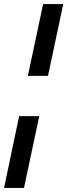

<svg xmlns="http://www.w3.org/2000/svg" viewBox="-67 -763 331 944"><path d="M70 -390 145 -743H244L169 -390ZM-47 161 27 -192H126L51 161Z"/></svg>

Font: Saira Ultra Condensed
Style: Bold Italic
Weight: 700
Width: 1
Italic angle: -12°
Designer: Hector Gatti with collaboration of the Omnibus-Type team
Foundry: Omnibus-Type
Version: Version 1.001; ttfautohint (v1.8)